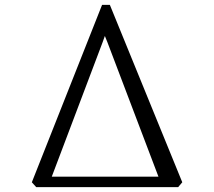

<svg xmlns="http://www.w3.org/2000/svg" viewBox="-20 -770 881 790"><path d="M129 0 111 -20 400 -750H432L730 -20L713 0ZM193 -43H632L422 -596L411.5 -622L401 -593Z"/></svg>

Font: Merriweather Light
Style: Regular
Weight: 300
Designer: Eben Sorkin
Foundry: Eben Sorkin
Version: Version 2.100